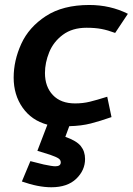

<svg xmlns="http://www.w3.org/2000/svg" viewBox="-20 -508 546 790"><path d="M165 -207.5Q165 -151.2 197.5 -116.9Q230 -82.5 288.8 -82.5Q321.2 -82.5 349.4 -89.4Q377.5 -96.2 421.2 -110L438.8 -26.2Q392.5 -10 353.8 0Q315 10 265 11.2L248.8 55Q295 71.2 312.5 93.1Q330 115 330 146.2Q330 192.5 293.8 227.5Q257.5 262.5 191.2 262.5Q137.5 262.5 70 238.8L105 155L160 168.8Q195 176.2 207.5 176.2Q230 176.2 230 160Q230 150 220.6 143.8Q211.2 137.5 186.2 128.8L133.8 112.5L175 5Q110 -12.5 73.1 -65Q36.2 -117.5 36.2 -188.8Q36.2 -258.8 67.5 -327.5Q98.8 -396.2 168.8 -441.9Q238.8 -487.5 347.5 -487.5Q433.8 -487.5 506.2 -451.2L453.8 -372.5Q423.8 -383.8 397.5 -388.8Q371.2 -393.8 336.2 -393.8Q277.5 -393.8 238.8 -365Q200 -336.2 182.5 -293.1Q165 -250 165 -207.5Z"/></svg>

Font: Cambay
Style: Bold Italic
Weight: 700
Italic angle: -11°
Designer: Pooja Saxena
Foundry: Pooja Saxena
Version: Version 1.006;PS 001.006;hotconv 1.0.70;makeotf.lib2.5.58329